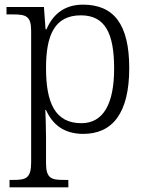

<svg xmlns="http://www.w3.org/2000/svg" viewBox="-20 -566 636 826"><path d="M21 240H274V208H254C202 208 178 202 178 136V25C178 -22 176 -64 175 -93H178C206 -29 257 10 338 10C463 10 536 -78 536 -273C536 -461 470 -546 337 -546C254 -546 206 -501 180 -440H176L169 -536H8V-504H35C92 -504 114 -497 114 -433V133C114 201 91 208 39 208H21ZM330 -36C216 -36 178 -125 178 -274C178 -415 215 -500 328 -500C432 -500 471 -423 471 -271C471 -120 425 -36 330 -36Z"/></svg>

Font: Noto Serif Light
Style: Regular
Weight: 300
Designer: Monotype Design Team
Foundry: Monotype Imaging Inc.
Version: Version 2.013